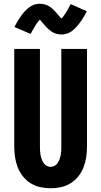

<svg xmlns="http://www.w3.org/2000/svg" viewBox="-20 -996 540 1024"><path d="M250 8Q222 8 194.5 2Q167 -4 143 -19Q119 -34 101.5 -56.5Q84 -79 74 -105Q64 -131 60 -159Q56 -187 56 -215V-735H193V-215Q193 -204 193.5 -192.5Q194 -181 196 -170Q198 -159 202 -148Q206 -137 212 -127.5Q218 -118 228.5 -112Q239 -106 250 -106Q261 -106 271.5 -112Q282 -118 288 -127.5Q294 -137 298 -148Q302 -159 304 -170Q306 -181 306.5 -192.5Q307 -204 307 -215V-735H444V-215Q444 -187 440 -159Q436 -131 426 -105Q416 -79 398.5 -56.5Q381 -34 357 -19Q333 -4 305.5 2Q278 8 250 8ZM307 -812Q301 -812 295 -813Q289 -814 283 -815.5Q277 -817 271.5 -819Q266 -821 260.5 -824Q255 -827 250.5 -830.5Q246 -834 241 -838.5Q236 -843 231.5 -847.5Q227 -852 223 -856Q219 -860 215.5 -864.5Q212 -869 207.5 -874Q203 -879 199 -883.5Q195 -888 193 -891Q186 -885 181 -878Q176 -871 170 -862Q164 -853 157.5 -841Q151 -829 143 -815L57 -852Q64 -865 70.5 -877Q77 -889 84 -899Q91 -909 97.5 -918Q104 -927 110.5 -934Q117 -941 126.5 -949.5Q136 -958 146.5 -964Q157 -970 169 -973Q181 -976 193 -976Q205 -976 217 -973Q229 -970 239.5 -964Q250 -958 259.5 -949.5Q269 -941 276.5 -932.5Q284 -924 292 -914.5Q300 -905 307 -897Q314 -903 319 -910Q324 -917 330 -926Q336 -935 342.5 -947Q349 -959 357 -974L443 -936Q436 -923 429.5 -911Q423 -899 416 -889Q409 -879 402.5 -870.5Q396 -862 389.5 -854.5Q383 -847 373.5 -838.5Q364 -830 353.5 -824Q343 -818 331 -815Q319 -812 307 -812Z"/></svg>

Font: Iosevka SS18 Heavy
Style: Regular
Weight: 900
Monospace: yes
Designer: Belleve Invis
Foundry: Belleve Invis
Version: Version 25.1.1; ttfautohint (v1.8.4)